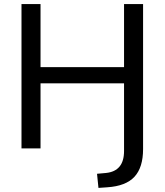

<svg xmlns="http://www.w3.org/2000/svg" viewBox="-20 -725 804 938"><path d="M461 193 454 124 498 120Q586 111 586 13V-318H178V0H85V-705H178V-397H586V-705H679V3Q679 93 637 138.5Q595 184 504 190Z"/></svg>

Font: Nunito Sans Medium
Style: Regular
Weight: 500
Designer: Vernon Adams
Foundry: Vernon Adams
Version: Version 3.101; ttfautohint (v1.8.4.7-5d5b);gftools[0.9.27]